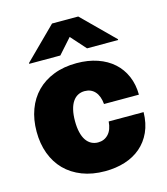

<svg xmlns="http://www.w3.org/2000/svg" viewBox="-116 -867 839 966"><g transform="rotate(-15 303.5 -383.5)"><path d="M29.8 -271.3Q29.8 -334.2 49 -386Q68.2 -437.9 104.6 -474.8Q141 -511.7 193.5 -532.1Q246.1 -552.6 312.5 -552.6Q372.5 -552.6 421 -535.9Q469.5 -519.2 503.6 -488.6Q537.6 -458.1 556.3 -414.8Q574.9 -371.4 575.3 -318.2H393.5Q389.6 -361.2 369.1 -383.7Q348.7 -406.2 315.3 -406.2Q296.2 -406.2 280.4 -397.9Q264.6 -389.6 253.4 -373Q242.2 -356.5 236.2 -331.5Q230.1 -306.5 230.1 -272.7Q230.1 -239.3 236.2 -214.1Q242.2 -188.9 253.4 -172.4Q264.6 -155.9 280.4 -147.5Q296.2 -139.2 315.3 -139.2Q347.7 -139.2 369 -161.8Q390.3 -184.3 393.5 -227.3H575.3Q574.2 -168.7 554 -124.3Q533.7 -79.9 498.8 -50.1Q463.8 -20.2 416.2 -5.1Q368.6 9.9 312.5 9.9Q246.1 9.9 193.5 -10.5Q141 -30.9 104.6 -67.8Q68.2 -104.8 49 -156.6Q29.8 -208.5 29.8 -271.3ZM82.4 -610.8V-615.1L245.7 -777H382.1L545.5 -615.1V-610.8H383.5L313.9 -688.9L244.3 -610.8Z"/></g></svg>

Font: Inter P Black
Style: Regular
Weight: 900
Designer: Rasmus Andersson
Foundry: rsms
Version: Version 3.018;git-588b23468